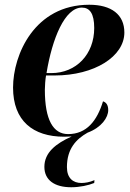

<svg xmlns="http://www.w3.org/2000/svg" viewBox="-20 -566 547 809"><path d="M250 10C261 10 271 9 282 9C215 39 167 77 167 137C167 193 210 223 280 223C316 223 353 215 377 205L378 193C358 202 338 205 323 205C288 205 262 185 262 138C262 61 301 20 349 -7C408 -29 436 -71 436 -102C436 -124 427 -135 414 -139C389 -57 345 -1 267 -1C204 -1 169 -61 169 -188C169 -203 171 -232 174 -248H210C378 -248 504 -328 504 -429C504 -505 449 -546 356 -546C126 -546 35 -336 35 -197C35 -57 119 10 250 10ZM196 -258H176C200 -404 253 -534 325 -534C358 -534 377 -509 377 -448C377 -337 301 -258 196 -258Z"/></svg>

Font: Noto Serif Display SemiBold
Style: Italic
Weight: 600
Italic angle: -12°
Designer: Monotype Design Team
Foundry: Monotype Imaging Inc.
Version: Version 2.009